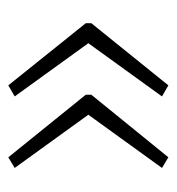

<svg xmlns="http://www.w3.org/2000/svg" viewBox="-2 -552 416 451"><g transform="rotate(-90 205.5 -327.0)"><path d="M376 -320 230 -139 204 -154 329 -327 204 -500 230 -515 376 -333ZM208 -320 61 -139 36 -154 161 -327 36 -500 61 -515 208 -333Z"/></g></svg>

Font: Noto Sans Tamil UI Condensed ExtraLight
Style: Regular
Weight: 200
Width: 3
Designer: Jelle Bosma - Monotype Design Team
Foundry: Monotype Imaging Inc.
Version: Version 2.004; ttfautohint (v1.8.4.7-5d5b)